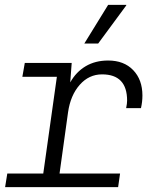

<svg xmlns="http://www.w3.org/2000/svg" viewBox="-20 -770 640 790"><path d="M1 0 10 -56H158L214 -454H72L82 -511H275L269 -431Q293 -474 332.5 -497.5Q372 -521 425 -521Q490 -521 528 -481.5Q566 -442 566 -377Q566 -364 564.5 -351Q563 -338 560 -325H499Q501 -335 502 -342.5Q503 -350 503 -356Q503 -464 400 -464Q346 -464 308 -421Q270 -378 260 -308L225 -56H474L466 0ZM327 -591 425 -750H500L499 -747L384 -591Z"/></svg>

Font: Chivo Mono Medium ExtraLight
Style: Italic
Weight: 250
Italic angle: -8.05°
Monospace: yes
Version: Version 1.008